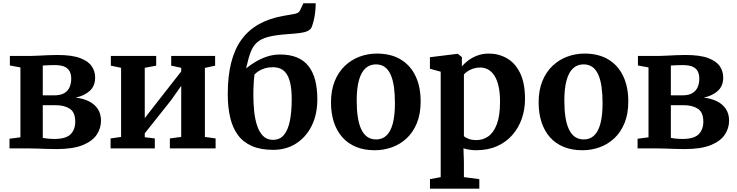

<svg xmlns="http://www.w3.org/2000/svg" viewBox="-20 -892 4431 1154"><path d="M320.2 4Q293.9 4 263.4 3Q232.8 2 204.5 1Q176.1 0 156.1 0H37.1V-58.1L102.8 -66.8V-486.7L39.3 -498.4V-555.7H161.9Q179.5 -555.7 207.9 -557.3Q236.4 -558.8 267.7 -560.2Q299 -561.6 324 -561.6Q412.5 -561.6 462 -542.8Q511.5 -524 531.7 -493.3Q551.8 -462.6 551.8 -426.4Q551.8 -374.9 519.2 -345.6Q486.5 -316.2 434.8 -305.3Q480.4 -300.2 514.6 -283.1Q548.8 -266 567.9 -237Q587.1 -207.9 587.1 -166.6Q587.1 -121.1 561.1 -82.2Q535.1 -43.3 476.8 -19.7Q418.4 4 320.2 4ZM306.2 -56.8Q377 -56.8 404.7 -85.5Q432.3 -114.3 432.3 -160.6Q432.3 -216.8 399.6 -238.3Q366.8 -259.8 314.4 -259.8H237.1V-63.6Q243.8 -62 254.6 -60.4Q265.4 -58.9 278.9 -57.8Q292.5 -56.8 306.2 -56.8ZM237.1 -319H307.5Q345.4 -319 367.4 -332.9Q389.4 -346.7 398.8 -369.4Q408.1 -392.2 408.1 -418.7Q408.1 -443.5 399.4 -461.9Q390.7 -480.4 369.1 -490.6Q347.5 -500.8 308 -500.8Q289.6 -500.8 271.6 -500.1Q253.6 -499.5 237.1 -498.1Z M644.6 0V-59.9L707.8 -69V-484.5L646.2 -497.3V-555.7H918.8V-497.3L850.1 -484.5V-182.3L910.2 -259.3L1069.2 -462.8V-484.5L1009 -497.3V-555.7H1272.9V-497.3L1211.5 -483.8V-69L1275.9 -59.9V0H1001V-59.9L1069.2 -69V-376.2L1007.9 -289.2L850.1 -90.7V-67.2L910.5 -59.9V0Z M1621.7 8.7Q1546.9 8.7 1494.5 -14.1Q1442.1 -36.9 1410.2 -80.1Q1378.2 -123.2 1363.6 -185.4Q1348.9 -247.6 1348.9 -326.4Q1348.9 -433.4 1369.3 -514.6Q1389.6 -595.8 1430.9 -653.1Q1472.2 -710.3 1534.8 -745.8Q1597.4 -781.3 1681.8 -796.3Q1725.8 -804 1750.7 -808.5Q1775.6 -813.1 1783.1 -829L1803.5 -872.3H1877.5Q1877.5 -845.6 1874.5 -819.6Q1871.4 -793.5 1866 -770.6Q1860.5 -747.7 1853.5 -729.4Q1846.6 -713.8 1829 -705.6Q1811.3 -697.3 1782.2 -693.5Q1753.1 -689.8 1711.3 -686.9Q1637.6 -682 1593.4 -670.5Q1549.1 -659 1524.3 -636.5Q1499.5 -614 1485.6 -576.4Q1471.8 -538.8 1459.3 -481Q1482.7 -500.5 1514.4 -519.6Q1546 -538.8 1583.8 -551.6Q1621.7 -564.4 1663.1 -564.4Q1721.5 -564.4 1763.7 -547.2Q1805.9 -530 1833.3 -495.9Q1860.7 -461.8 1874 -411.4Q1887.3 -361 1887.3 -295Q1887.3 -204.1 1853.3 -135.8Q1819.4 -67.5 1759.6 -29.4Q1699.9 8.7 1621.7 8.7ZM1620.7 -51.5Q1662.5 -51.5 1687 -81.6Q1711.6 -111.8 1722.5 -166.6Q1733.3 -221.4 1733.3 -295.1Q1733.3 -351.7 1725.2 -389.1Q1717.2 -426.4 1702.2 -448.1Q1687.2 -469.8 1666.5 -478.9Q1645.9 -488 1620.2 -488Q1593.5 -488 1572 -481.5Q1550.5 -474.9 1534.9 -464.9Q1519.2 -454.8 1509.5 -444Q1507.4 -428.5 1505.7 -406.4Q1504.1 -384.2 1503.4 -361.3Q1502.8 -338.3 1502.8 -320.4Q1502.8 -272.6 1507.5 -225.1Q1512.2 -177.6 1524.9 -138.2Q1537.6 -98.9 1560.8 -75.2Q1583.9 -51.5 1620.7 -51.5Z M1969.4 -276.6Q1969.4 -349.9 1991.9 -404.8Q2014.4 -459.8 2053.2 -496.5Q2092 -533.2 2141.5 -551.6Q2190.9 -570 2245.1 -570Q2329.8 -570 2388.5 -534.5Q2447.2 -499 2477.7 -434.6Q2508.3 -370.1 2508.3 -282.4Q2508.3 -207.8 2485.8 -152.6Q2463.3 -97.4 2424.5 -61Q2385.6 -24.7 2336 -6.8Q2286.4 11 2232.2 11Q2168.9 11 2119.9 -9.1Q2071 -29.3 2037.6 -67Q2004.1 -104.7 1986.7 -157.9Q1969.4 -211 1969.4 -276.6ZM2240.9 -53.9Q2277.8 -53.9 2302.7 -77.3Q2327.7 -100.7 2340.7 -149.1Q2353.7 -197.5 2353.7 -272Q2353.7 -326.6 2347.6 -369.9Q2341.4 -413.1 2328 -443.3Q2314.5 -473.5 2292.7 -489.3Q2270.8 -505.1 2239.3 -505.1Q2202.6 -505.1 2176.8 -481.7Q2151 -458.3 2137.5 -410.2Q2123.9 -362 2123.9 -287Q2123.9 -231.9 2130.5 -188.6Q2137.1 -145.4 2151.2 -115.4Q2165.2 -85.4 2187.3 -69.6Q2209.5 -53.9 2240.9 -53.9Z M2564.3 242V184.8L2628.8 172.6V-461.1L2564 -478.8V-548.1L2729.5 -568.5H2731.5L2756.1 -548.8V-492.9Q2770.7 -510.9 2794.3 -528.7Q2818 -546.5 2849.4 -558.2Q2880.8 -570 2918 -570Q2976.4 -570 3025.9 -542.2Q3075.5 -514.4 3105.5 -454.2Q3135.5 -394 3135.5 -296.5Q3135.5 -235 3116.4 -179.5Q3097.4 -124.1 3059.8 -81Q3022.3 -38 2967.5 -13.5Q2912.8 11 2841 11Q2821.4 11 2799.9 7.5Q2778.3 4 2765.6 -0.6L2768.3 81.5V172.6L2860.9 184.8V242ZM2844.3 -50Q2883.1 -50 2915.2 -72.6Q2947.2 -95.2 2966.3 -145.8Q2985.4 -196.3 2985.4 -280.3Q2985.4 -335.1 2976.4 -374.1Q2967.4 -413.2 2951.1 -438.1Q2934.7 -462.9 2913 -474.6Q2891.3 -486.2 2865.9 -486.2Q2843.9 -486.2 2824.8 -479.9Q2805.7 -473.6 2791.1 -464Q2776.5 -454.3 2768.3 -444.4V-74.4Q2775.4 -65.3 2796.2 -57.6Q2816.9 -50 2844.3 -50Z M3217.4 -276.6Q3217.4 -349.9 3239.9 -404.8Q3262.4 -459.8 3301.2 -496.5Q3340 -533.2 3389.5 -551.6Q3438.9 -570 3493.1 -570Q3577.8 -570 3636.5 -534.5Q3695.2 -499 3725.7 -434.6Q3756.3 -370.1 3756.3 -282.4Q3756.3 -207.8 3733.8 -152.6Q3711.3 -97.4 3672.5 -61Q3633.6 -24.7 3584 -6.8Q3534.4 11 3480.2 11Q3416.9 11 3367.9 -9.1Q3319 -29.3 3285.6 -67Q3252.1 -104.7 3234.7 -157.9Q3217.4 -211 3217.4 -276.6ZM3488.9 -53.9Q3525.8 -53.9 3550.7 -77.3Q3575.7 -100.7 3588.7 -149.1Q3601.7 -197.5 3601.7 -272Q3601.7 -326.6 3595.6 -369.9Q3589.4 -413.1 3576 -443.3Q3562.5 -473.5 3540.7 -489.3Q3518.8 -505.1 3487.3 -505.1Q3450.6 -505.1 3424.8 -481.7Q3399 -458.3 3385.5 -410.2Q3371.9 -362 3371.9 -287Q3371.9 -231.9 3378.5 -188.6Q3385.1 -145.4 3399.2 -115.4Q3413.2 -85.4 3435.3 -69.6Q3457.5 -53.9 3488.9 -53.9Z M4095.2 4Q4068.9 4 4038.4 3Q4007.8 2 3979.5 1Q3951.1 0 3931.1 0H3812.1V-58.1L3877.8 -66.8V-486.7L3814.3 -498.4V-555.7H3936.9Q3954.5 -555.7 3982.9 -557.3Q4011.4 -558.8 4042.7 -560.2Q4074 -561.6 4099 -561.6Q4187.5 -561.6 4237 -542.8Q4286.5 -524 4306.7 -493.3Q4326.8 -462.6 4326.8 -426.4Q4326.8 -374.9 4294.2 -345.6Q4261.5 -316.2 4209.8 -305.3Q4255.4 -300.2 4289.6 -283.1Q4323.8 -266 4342.9 -237Q4362.1 -207.9 4362.1 -166.6Q4362.1 -121.1 4336.1 -82.2Q4310.1 -43.3 4251.8 -19.7Q4193.4 4 4095.2 4ZM4081.2 -56.8Q4152 -56.8 4179.7 -85.5Q4207.3 -114.3 4207.3 -160.6Q4207.3 -216.8 4174.6 -238.3Q4141.8 -259.8 4089.4 -259.8H4012.1V-63.6Q4018.8 -62 4029.6 -60.4Q4040.4 -58.9 4053.9 -57.8Q4067.5 -56.8 4081.2 -56.8ZM4012.1 -319H4082.5Q4120.4 -319 4142.4 -332.9Q4164.4 -346.7 4173.8 -369.4Q4183.1 -392.2 4183.1 -418.7Q4183.1 -443.5 4174.4 -461.9Q4165.7 -480.4 4144.1 -490.6Q4122.5 -500.8 4083 -500.8Q4064.6 -500.8 4046.6 -500.1Q4028.6 -499.5 4012.1 -498.1Z"/></svg>

Font: Merriweather Light
Style: Regular
Weight: 300
Designer: Eben Sorkin
Foundry: Eben Sorkin
Version: Version 2.100